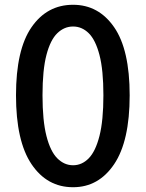

<svg xmlns="http://www.w3.org/2000/svg" viewBox="-20 -770 610 804"><path d="M286 14Q177 14 112 -82.5Q47 -179 47 -371Q47 -562 112 -656Q177 -750 286 -750Q393 -750 458 -656Q523 -562 523 -371Q523 -179 458 -82.5Q393 14 286 14ZM286 -78Q323 -78 351.5 -107Q380 -136 396.5 -200.5Q413 -265 413 -371Q413 -477 396.5 -540Q380 -603 351.5 -631Q323 -659 286 -659Q249 -659 220 -631Q191 -603 174.5 -540Q158 -477 158 -371Q158 -265 174.5 -200.5Q191 -136 220 -107Q249 -78 286 -78Z"/></svg>

Font: Source Han Sans Medium
Style: Regular
Weight: 500
Designer: Ryoko NISHIZUKA Ë•øÂ°öÊ∂ºÂ≠ê (kana, bopomofo & ideographs); Paul D. Hunt (Latin, Greek & Cyrillic); Sandoll Communicatio
Foundry: Adobe
Version: Version 2.004;hotconv 1.0.118;makeotfexe 2.5.65603